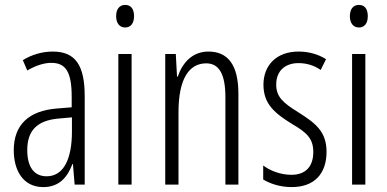

<svg xmlns="http://www.w3.org/2000/svg" viewBox="-20 -752 1577 782"><path d="M195 -542C153 -542 110 -530 73 -507L91 -465C129 -487 162 -496 189 -496C248 -496 272 -459 272 -358V-315L211 -310C99 -301 36 -245 36 -140C36 -61 72 10 156 10C222 10 255 -31 275 -84H277L284 0H325V-360C325 -485 288 -542 195 -542ZM217 -269 273 -274V-216C273 -106 240 -34 170 -34C120 -34 91 -70 91 -141C91 -220 131 -261 217 -269Z M490 -732C465 -732 453 -713 453 -686C453 -659 466 -640 490 -640C513 -640 526 -658 526 -686C526 -713 515 -732 490 -732ZM516 -532H462V0H516Z M829 -542C763 -542 723 -496 704 -440H701L696 -532H653V0H707V-295C707 -431 750 -494 820 -494C871 -494 898 -452 898 -357V0H951V-370C951 -488 908 -542 829 -542Z M1310 -134C1310 -218 1262 -252 1196 -294C1133 -333 1105 -357 1105 -408C1105 -463 1141 -495 1196 -495C1229 -495 1261 -485 1286 -467L1308 -511C1276 -531 1238 -542 1196 -542C1105 -542 1053 -485 1053 -407C1053 -327 1101 -290 1168 -248C1228 -213 1256 -189 1256 -133C1256 -74 1225 -40 1167 -40C1124 -40 1081 -56 1052 -78V-21C1078 -5 1119 10 1168 10C1260 10 1310 -44 1310 -134Z M1442 -732C1417 -732 1405 -713 1405 -686C1405 -659 1418 -640 1442 -640C1465 -640 1478 -658 1478 -686C1478 -713 1467 -732 1442 -732ZM1468 -532H1414V0H1468Z"/></svg>

Font: Noto Sans Devanagari UI ExtraCondensed Light
Style: Regular
Weight: 300
Width: 2
Designer: Jelle Bosma - Monotype Design Team
Foundry: Monotype Imaging Inc.
Version: Version 2.004